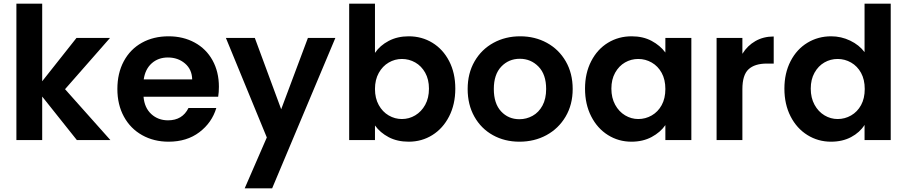

<svg xmlns="http://www.w3.org/2000/svg" viewBox="-20 -760 4922 1042"><path d="M397 0 209 -236V0H69V-740H209V-319L395 -554H577L333 -276L579 0Z M1168 -289Q1168 -259 1164 -235H759Q764 -175 801 -141Q838 -107 892 -107Q970 -107 1003 -174H1154Q1130 -94 1062 -42.5Q994 9 895 9Q815 9 751.5 -26.5Q688 -62 652.5 -127Q617 -192 617 -277Q617 -363 652 -428Q687 -493 750 -528Q813 -563 895 -563Q974 -563 1036.5 -529Q1099 -495 1133.5 -432.5Q1168 -370 1168 -289ZM1023 -329Q1022 -383 984 -415.5Q946 -448 891 -448Q839 -448 803.5 -416.5Q768 -385 760 -329Z M1800 -554 1457 262H1308L1428 -14L1206 -554H1363L1506 -167L1651 -554Z M2015 -473Q2042 -513 2089.5 -538Q2137 -563 2198 -563Q2269 -563 2326.5 -528Q2384 -493 2417.5 -428.5Q2451 -364 2451 -279Q2451 -194 2417.5 -128.5Q2384 -63 2326.5 -27Q2269 9 2198 9Q2136 9 2089.5 -15.5Q2043 -40 2015 -79V0H1875V-740H2015ZM2308 -279Q2308 -329 2287.5 -365.5Q2267 -402 2233.5 -421Q2200 -440 2161 -440Q2123 -440 2089.5 -420.5Q2056 -401 2035.5 -364Q2015 -327 2015 -277Q2015 -227 2035.5 -190Q2056 -153 2089.5 -133.5Q2123 -114 2161 -114Q2200 -114 2233.5 -134Q2267 -154 2287.5 -191Q2308 -228 2308 -279Z M2799 9Q2719 9 2655 -26.5Q2591 -62 2554.5 -127Q2518 -192 2518 -277Q2518 -362 2555.5 -427Q2593 -492 2658 -527.5Q2723 -563 2803 -563Q2883 -563 2948 -527.5Q3013 -492 3050.5 -427Q3088 -362 3088 -277Q3088 -192 3049.5 -127Q3011 -62 2945.5 -26.5Q2880 9 2799 9ZM2799 -113Q2837 -113 2870.5 -131.5Q2904 -150 2924 -187Q2944 -224 2944 -277Q2944 -356 2902.5 -398.5Q2861 -441 2801 -441Q2741 -441 2700.5 -398.5Q2660 -356 2660 -277Q2660 -198 2699.5 -155.5Q2739 -113 2799 -113Z M3155 -279Q3155 -363 3188.5 -428Q3222 -493 3279.5 -528Q3337 -563 3408 -563Q3470 -563 3516.5 -538Q3563 -513 3591 -475V-554H3732V0H3591V-81Q3564 -42 3516.5 -16.5Q3469 9 3407 9Q3337 9 3279.5 -27Q3222 -63 3188.5 -128.5Q3155 -194 3155 -279ZM3591 -277Q3591 -328 3571 -364.5Q3551 -401 3517 -420.5Q3483 -440 3444 -440Q3405 -440 3372 -421Q3339 -402 3318.5 -365.5Q3298 -329 3298 -279Q3298 -229 3318.5 -191.5Q3339 -154 3372.5 -134Q3406 -114 3444 -114Q3483 -114 3517 -133.5Q3551 -153 3571 -189.5Q3591 -226 3591 -277Z M4009 -468Q4036 -512 4079.5 -537Q4123 -562 4179 -562V-415H4142Q4076 -415 4042.5 -384Q4009 -353 4009 -276V0H3869V-554H4009Z M4237 -279Q4237 -363 4270.5 -428Q4304 -493 4362 -528Q4420 -563 4491 -563Q4545 -563 4594 -539.5Q4643 -516 4672 -477V-740H4814V0H4672V-82Q4646 -41 4599 -16Q4552 9 4490 9Q4420 9 4362 -27Q4304 -63 4270.5 -128.5Q4237 -194 4237 -279ZM4673 -277Q4673 -328 4653 -364.5Q4633 -401 4599 -420.5Q4565 -440 4526 -440Q4487 -440 4454 -421Q4421 -402 4400.5 -365.5Q4380 -329 4380 -279Q4380 -229 4400.5 -191.5Q4421 -154 4454.5 -134Q4488 -114 4526 -114Q4565 -114 4599 -133.5Q4633 -153 4653 -189.5Q4673 -226 4673 -277Z"/></svg>

Font: MSTAGE SemiBold
Style: Regular
Weight: 600
Designer: Ninad Kale (Devanagari), Jonny Pinhorn (Latin)
Foundry: Indian Type Foundry
Version: 4.004